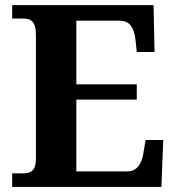

<svg xmlns="http://www.w3.org/2000/svg" viewBox="-20 -734 693 754"><path d="M279.8 -61H480Q495.1 -61 505.9 -66.7Q516.6 -72.3 524.4 -82.5Q532.2 -92.8 536.9 -106.7Q541.5 -120.6 543.9 -137.2L551.8 -184.1H621.1L613.8 0H27.8V-53.2H69.8Q80.6 -53.2 89.8 -55.2Q99.1 -57.1 106.2 -63.2Q113.3 -69.3 117.2 -81.3Q121.1 -93.3 121.1 -112.8V-596.2Q121.1 -617.7 117.2 -630.4Q113.3 -643.1 106.4 -649.9Q99.6 -656.7 90.3 -658.9Q81.1 -661.1 69.8 -661.1H27.8V-713.9H583L586.9 -529.8H517.1L512.2 -577.1Q508.3 -613.8 493.7 -633.3Q479 -652.8 448.2 -652.8H279.8V-402.8H517.1V-342.8H279.8Z"/></svg>

Font: Sahl Naskh
Style: Bold
Weight: 700
Designer: Pascal Zoghbi
Version: Version 1.001